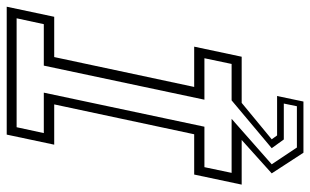

<svg xmlns="http://www.w3.org/2000/svg" viewBox="-196 -544 924 572"><g transform="rotate(-90 266.0 -258.0)"><path d="M97 184 35.5 89.5 135 0H2L32 -141.5H152L241 -558.5H121L151 -700H532L502 -558.5H382L293 -141.5H413L383 0H245.5L137 89.5L148.5 105.5H266L249.5 184ZM112.5 164.5H235.5L243.5 125.5H136.5L110.5 89.5L253 -30H361.5L378.5 -111H255L356.5 -589.5H480L497.5 -670.5H173L155.5 -589.5H276L174.5 -111H54L37 -30H198L62.5 89.5Z"/></g></svg>

Font: Tourney Thin Light
Style: Italic
Weight: 300
Italic angle: -12°
Version: Version 1.015